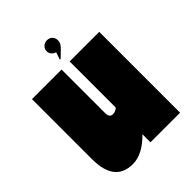

<svg xmlns="http://www.w3.org/2000/svg" viewBox="-200 -775 890 890"><g transform="rotate(-45 245.5 -330.0)"><path d="M466 -530V0H272V-53Q207 14 143 14Q25 14 25 -136V-530H219V-248Q219 -231 224 -223Q229 -215 242 -215Q259 -215 272 -228V-530ZM303 -639Q303 -625 297 -615.5Q291 -606 277 -593L250 -567L246 -569L258 -604Q230 -614 230 -639Q230 -653 240.5 -663.5Q251 -674 266 -674Q283 -674 293 -664Q303 -654 303 -639Z"/></g></svg>

Font: FFF_tuoi-tre Text
Style: Regular
Weight: 700
Designer: bBox Type GmbH
Foundry: bBox Type GmbH
Version: Version 1.001